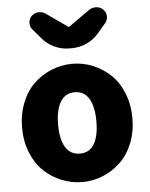

<svg xmlns="http://www.w3.org/2000/svg" viewBox="-58 -903 754 965"><g transform="rotate(-5 318.5 -420.5)"><path d="M319.3 13.7Q264.6 13.7 214.4 -6.8Q164.1 -27.3 125 -64.5Q85.9 -101.6 63 -158.7Q40 -215.8 40 -284.2Q40 -352.5 63 -410.2Q85.9 -467.8 125 -504.9Q164.1 -542 214.4 -562.5Q264.6 -583 319.3 -583Q373 -583 422.9 -562.5Q472.7 -542 511.7 -504.9Q550.8 -467.8 573.7 -410.2Q596.7 -352.5 596.7 -284.2Q596.7 -215.8 573.7 -158.7Q550.8 -101.6 511.7 -64.5Q472.7 -27.3 422.9 -6.8Q373 13.7 319.3 13.7ZM319.3 -129.9Q367.2 -129.9 391.1 -170.4Q415 -210.9 415 -284.2Q415 -357.4 391.1 -398.4Q367.2 -439.5 319.3 -439.5Q270.5 -439.5 246.1 -398.4Q221.7 -357.4 221.7 -284.2Q221.7 -210.9 246.1 -170.4Q270.5 -129.9 319.3 -129.9ZM312.5 -661.1Q272.5 -661.1 235.8 -678.2Q199.2 -695.3 173.8 -726.6L133.8 -773.4Q123 -787.1 123 -804.7Q123 -826.2 137.7 -840.8Q152.3 -854.5 171.9 -855.5Q174.8 -855.5 176.8 -855.5Q194.3 -855.5 208 -845.7L313.5 -771.5Q316.4 -769.5 318.8 -769.5Q321.3 -769.5 323.2 -771.5L427.7 -845.7Q442.4 -855.5 460 -855.5Q461.9 -855.5 463.9 -855.5Q484.4 -854.5 498 -840.8Q513.7 -826.2 513.7 -804.7Q513.7 -787.1 502.9 -773.4L462.9 -726.6Q437.5 -695.3 400.9 -678.2Q364.3 -661.1 324.2 -661.1Z"/></g></svg>

Font: Gen Jyuu GothicX Heavy
Style: Bold
Weight: 900
Designer: [Source Han Sans]
Ryoko NISHIZUKA  (kana & ideographs); Paul D. Hunt (Latin, Greek & Cyrillic); Wenlong ZHANG  (bopomofo
Version: Version 1.002.20150607